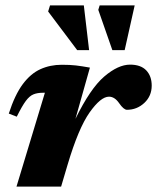

<svg xmlns="http://www.w3.org/2000/svg" viewBox="-20 -690 581 710"><path d="M146 -347H138.5Q118.5 -347 104 -341.2Q89.5 -335.5 75.5 -316.8Q61.5 -298 42 -258.5L12.5 -270Q35 -339.5 64.2 -378.8Q93.5 -418 129.5 -434.2Q165.5 -450.5 208.5 -450.5Q239 -450.5 260.5 -448Q282 -445.5 312.5 -440L259 -250.5Q314 -363 365.5 -407Q417 -451 461 -451Q500.5 -451 520.8 -429.8Q541 -408.5 541 -373.5Q541 -335 513.8 -309.5Q486.5 -284 449.5 -284Q437.5 -284 420.5 -308.5Q404 -332.5 383 -332.5Q352.5 -332.5 311.2 -274Q270 -215.5 230 -81L206 0H41ZM309.5 -504.5H265.5L158 -647.5L165 -670H290ZM441 -504.5H395.5L343.5 -653.5L348.5 -670H478Z"/></svg>

Font: Newsreader 16pt ExtraBold
Style: Italic
Weight: 800
Italic angle: -17°
Designer: Hugues Gentile
Foundry: Production Type
Version: Version 1.003; ttfautohint (v1.8.3)